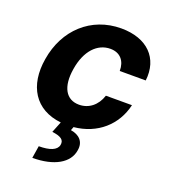

<svg xmlns="http://www.w3.org/2000/svg" viewBox="-142 -655 871 988"><g transform="rotate(20 293.5 -161.5)"><path d="M38.4 -270.6C12.4 -116.8 80.6 -6.4 224.8 8.9L200.6 69.2C248.9 75.3 269.2 88.8 263.5 118.3C257.1 148.4 219.5 162.6 160.2 162.6L149.5 230.1C268.8 230.1 345.2 185 355.8 114.3C365.1 65 334.9 35.5 287.6 28.1L294.7 8.9C421.9 -3.6 512.4 -84.9 538.7 -199.9H396C377.1 -142 333.8 -109 281.2 -109C210.6 -109 174.7 -168.3 192.1 -272.7C208.5 -375.7 264.9 -434.7 335.9 -434.7C390.6 -434.7 420.1 -397.7 419.4 -343.8H561.8C576.7 -469.8 495.4 -552.6 353 -552.6C187.5 -552.6 65.3 -437.9 38.4 -270.6Z"/></g></svg>

Font: Magic Ui Pro
Style: Bold Italic
Weight: 700
Italic angle: -9.39999°
Designer: Stefan Endress, Andreas Faust
Version: Version 1.000;FEAKit 1.0